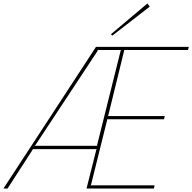

<svg xmlns="http://www.w3.org/2000/svg" viewBox="-74 -1078 1100 1098"><path d="M616.2 -789.1 619.1 -792H483.9L484.9 -788.1L127.9 -247.1L123 -244.1H482.9L481 -247.1ZM810.1 -18.1 806.2 0H420.9L477.1 -223.1L480 -225.1H112.8V-222.2L-30.8 0H-54.2L475.1 -810.1H1005.9L1001 -792H634.8L636.2 -789.1L544.9 -417L541 -414.1H868.2L863.8 -396H537.1L539.1 -393.1L446.8 -22L442.9 -18.1ZM769 -1058.1 782.2 -1040 567.9 -874 561 -882.8Z"/></svg>

Font: Sinkin Sans 100 Thin Italic
Style: Regular
Weight: 100
Italic angle: -112°
Designer: Keith Bates
Foundry: K-Type
Version: Sinkin Sans (version 1.0)  by Keith Bates   •   © 2014   www